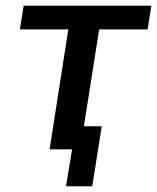

<svg xmlns="http://www.w3.org/2000/svg" viewBox="-20 -518 545 666"><path d="M209 128 230 0H152L217 -416H49L62 -498H505L492 -416H324L271 -80H333L300 128Z"/></svg>

Font: Nunito Sans 7pt SemiCondensed SemiBold
Style: Italic
Weight: 600
Width: 4
Italic angle: -9°
Designer: Vernon Adams
Foundry: Vernon Adams
Version: Version 3.101;gftools[0.9.27]